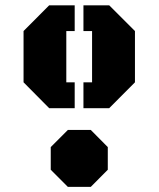

<svg xmlns="http://www.w3.org/2000/svg" viewBox="-20 -669 601 728"><path d="M491.7 -356.9 394 -258.8H296.4V-356.9H329.1V-551.3H296.4V-648.9H394L491.7 -551.3ZM231.4 -356.9H263.2V-258.8H166.5L69.3 -356.9V-551.3L166.5 -648.9H263.2V-551.3H231.4ZM237.3 -176.3H324.2L388.7 -111.3V-25.4L324.2 39.6H237.3L172.4 -25.4V-111.3Z"/></svg>

Font: Black Ops One
Style: Regular
Weight: 400
Designer: James Grieshaber
Foundry: James Grieshaber
Version: Version 1.002